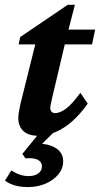

<svg xmlns="http://www.w3.org/2000/svg" viewBox="-35 -548 409 786"><path d="M324.2 -124Q276.4 -56.6 224.6 -24.4Q172.9 7.8 121.1 7.8Q82 7.8 61 -11.2Q40 -30.3 40 -65.4Q40 -76.2 42.5 -90.8Q44.9 -105.5 48.8 -123L109.4 -366.2H41L47.9 -396.5L242.2 -528.3H271.5L236.3 -391.6L178.7 -148.4Q174.8 -129.9 172.9 -121.1Q170.9 -112.3 170.9 -107.4Q170.9 -85 191.4 -85Q210 -85 234.4 -102.5Q258.8 -120.1 293.9 -168ZM184.6 -366.2 197.3 -426.8H354.5L341.8 -366.2ZM79.1 217.8Q20.5 217.8 -14.6 191.4L11.7 149.4Q28.3 161.1 46.4 167Q64.5 172.9 82 172.9Q107.4 172.9 122.1 161.6Q136.7 150.4 136.7 133.8Q136.7 117.2 123.5 108.4Q110.4 99.6 85.9 99.6Q72.3 99.6 69.3 100.6L56.6 82L132.8 -11.7H190.4L112.3 65.4L117.2 40Q166 40 194.8 59.1Q223.6 78.1 223.6 112.3Q223.6 141.6 204.1 165.5Q184.6 189.5 151.9 203.6Q119.1 217.8 79.1 217.8Z"/></svg>

Font: Crimson Pro ExtraLight
Style: Bold Italic
Weight: 700
Italic angle: -12°
Version: Version 1.002